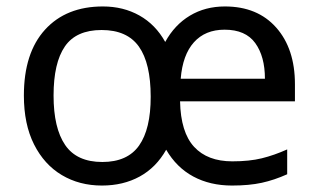

<svg xmlns="http://www.w3.org/2000/svg" viewBox="-20 -565 986 595"><path d="M677 -545Q778 -545 836 -479.5Q894 -414 894 -304V-251H538Q540 -155 581.5 -110Q623 -65 700 -65Q753 -65 791.5 -74.5Q830 -84 870 -102V-25Q830 -7 791 1.5Q752 10 699 10Q631 10 579 -18Q527 -46 495 -101Q464 -46 413 -18Q362 10 296 10Q226 10 171.5 -22.5Q117 -55 85.5 -117.5Q54 -180 54 -269Q54 -401 119.5 -473Q185 -545 299 -545Q362 -545 412 -517Q462 -489 492 -435Q521 -488 568.5 -516.5Q616 -545 677 -545ZM676 -473Q616 -473 581 -434Q546 -395 540 -321H801Q801 -390 771 -431.5Q741 -473 676 -473ZM295 -472Q216 -472 181 -421Q146 -370 146 -269Q146 -168 182 -115.5Q218 -63 297 -63Q375 -63 411 -114Q447 -165 447 -265Q447 -369 410.5 -420.5Q374 -472 295 -472Z"/></svg>

Font: Noto Sans Historical
Style: Regular
Weight: 400
Designer: Monotype Design Team
Foundry: Monotype Imaging Inc.
Version: Version 2.013; ttfautohint (v1.8.4.7-5d5b)